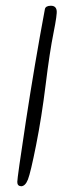

<svg xmlns="http://www.w3.org/2000/svg" viewBox="-20 -503 263 662"><path d="M175.3 -466.8C173.7 -477.9 166.9 -483.3 155 -483.2C143.1 -483 136.4 -479.2 134.8 -471.7C111 -344.4 89.2 -215.7 69.3 -85.4C49.5 44.8 39.6 114.7 39.6 124.3C39.6 133.9 44.1 138.8 53.2 139.2C62.7 138.8 70.4 131 76.4 115.7C82.4 100.4 91.8 60.9 104.5 -2.9C117.2 -66.7 128.2 -136.3 137.5 -211.7C146.7 -287 155.8 -346.4 164.6 -389.9C173.3 -433.3 176.9 -459 175.3 -466.8Z"/></svg>

Font: Kristi
Style: Medium
Weight: 400
Italic angle: -15°
Version: Version 1.003